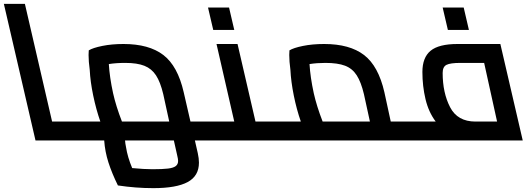

<svg xmlns="http://www.w3.org/2000/svg" viewBox="-33 -728 2744 995"><path d="M409 -18Q409 0 396 0H151L-13 -708H96L237 -98H373Q389 -98 399 -67Q409 -36 409 -18Z M1104 -18Q1104 0 1091 0H977L992 66Q998 93 998 115Q998 184 939.5 215.5Q881 247 762 247Q670 247 578 233Q547 170 529 114Q511 58 507 0H396Q380 0 370 -30.5Q360 -61 360 -80Q360 -98 373 -98H487Q465 -161 450 -233Q435 -305 432 -366Q426 -410 426 -443Q426 -460 427 -467Q448 -480 497 -490Q546 -500 607 -500Q739 -500 813.5 -443Q888 -386 919 -250L954 -98H1068Q1084 -98 1094 -67Q1104 -36 1104 -18ZM599 -98H844L813 -240Q798 -303 775.5 -337.5Q753 -372 715.5 -387Q678 -402 616 -402Q568 -402 531 -396Q535 -328 553 -245Q568 -178 599 -98ZM868 0H615Q616 15 620 34Q628 86 652 143Q714 149 757 149Q810 149 838 145.5Q866 142 878 132.5Q890 123 890 106Q890 96 885 76Z M1442 -18Q1442 0 1428 0H1091Q1075 0 1065 -30.5Q1055 -61 1055 -80Q1055 -98 1068 -98H1181L1089 -500H1198L1291 -98H1405Q1421 -98 1431.5 -67Q1442 -36 1442 -18ZM1045 -689H1154L1181 -573H1072Z M2145 -18Q2145 0 2131 0H2013H2012H1427Q1411 -1 1401.5 -31.5Q1392 -62 1392 -80Q1392 -97 1404 -98H1526Q1504 -161 1489.5 -233Q1475 -305 1472 -366Q1466 -410 1466 -443Q1466 -460 1467 -467Q1488 -480 1537 -490Q1586 -500 1647 -500Q1779 -500 1853.5 -443Q1928 -386 1959 -250L1992 -98H2108Q2124 -98 2134.5 -67Q2145 -36 2145 -18ZM1884 -98 1853 -240Q1838 -303 1815.5 -338Q1793 -373 1755 -387.5Q1717 -402 1653 -402Q1609 -402 1571 -396Q1575 -328 1593 -245Q1608 -178 1639 -98Z M2676 0H2131Q2115 0 2105 -30.5Q2095 -61 2095 -80Q2095 -98 2108 -98H2225Q2188 -147 2172 -214.5Q2156 -282 2156 -355Q2156 -430 2198.5 -465Q2241 -500 2338 -500H2560ZM2543 -98 2476 -402H2353Q2301 -402 2281 -392Q2261 -382 2261 -350Q2261 -247 2299.5 -172.5Q2338 -98 2431 -98ZM2261 -689H2370L2397 -573H2288Z"/></svg>

Font: Cairo SemiBold
Style: Italic
Weight: 600
Italic angle: -13°
Designer: Mohamed Gaber, Accademia di Belle Arti di Urbino and others
Foundry: Kief Type Foundry, Accademia di Belle Arti di Urbino and others
Version: Version 3.011